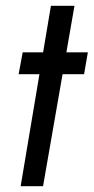

<svg xmlns="http://www.w3.org/2000/svg" viewBox="-20 -640 322 660"><path d="M282 -460 269 -385H44L58 -460ZM236 -620 128 0H51L155 -620Z"/></svg>

Font: Jost
Style: Italic
Weight: 400
Italic angle: -5°
Version: Version 3.710